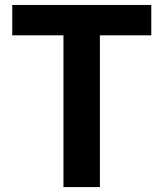

<svg xmlns="http://www.w3.org/2000/svg" viewBox="-20 -761 665 781"><path d="M238.1 0V-617.3H29.9V-740.8H595.4V-617.3H386.3V0Z"/></svg>

Font: Noto Sans HK Thin
Style: Regular
Weight: 100
Designer: Ryoko NISHIZUKA 西塚涼子 (kana, bopomofo & ideographs); Paul D. Hunt (Latin, Greek & Cyrillic); Sandoll Communications 산돌커뮤니
Foundry: Adobe
Version: Version 2.004-H2;hotconv 1.0.118;makeotfexe 2.5.65603